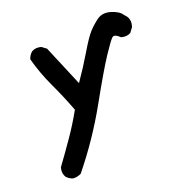

<svg xmlns="http://www.w3.org/2000/svg" viewBox="-69 -501 637 693"><g transform="rotate(-10 250.0 -155.0)"><path d="M144.5 128.9Q128.9 127 117.2 117.2Q105.5 103.5 107.4 82Q130.9 34.2 153.3 -14.6Q175.8 -63.5 193.4 -114.3Q162.1 -167 127 -216.8Q91.8 -266.6 66.4 -321.3Q68.4 -336.9 78.1 -348.6Q91.8 -360.4 113.3 -358.4L132.8 -348.6L224.6 -206.1Q249 -258.8 268.6 -310.5Q288.1 -362.3 300.8 -382.8Q313.5 -403.3 332 -422.9Q350.6 -442.4 381.8 -439Q413.1 -435.5 426.8 -420.9L438.5 -411.1Q452.1 -395.5 448.2 -372.1L438.5 -352.5Q424.8 -340.8 403.3 -342.8Q379.9 -358.4 372.1 -348.1Q364.3 -337.9 342.8 -288.6Q321.3 -239.3 279.3 -118.2Q237.3 2.9 173.8 117.2Q160.2 127 144.5 128.9Z"/></g></svg>

Font: JasonHandwriting4
Style: Regular
Weight: 400
Version: Version 1.01.21